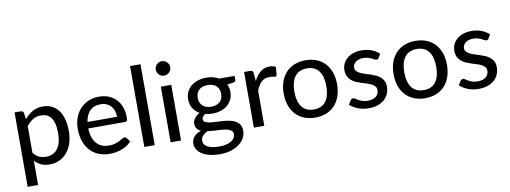

<svg xmlns="http://www.w3.org/2000/svg" viewBox="-69 -1140 4581 1724"><g transform="rotate(-10 2221.0 -278.0)"><path d="M69 170.5V-507.5H126Q146 -507.5 151 -488.5L159 -430.5Q191 -469 232.8 -492.8Q274.5 -516.5 328.5 -516.5Q372 -516.5 407.2 -499.8Q442.5 -483 467.8 -450Q493 -417 506.5 -368.8Q520 -320.5 520 -257.5Q520 -201 505 -152.8Q490 -104.5 461.5 -69Q433 -33.5 392.5 -13.2Q352 7 301 7Q254.5 7 222 -8Q189.5 -23 164 -51V170.5ZM297.5 -440Q254.5 -440 222.8 -420.8Q191 -401.5 164 -366V-123.5Q188 -92 216.2 -79.2Q244.5 -66.5 279.5 -66.5Q348 -66.5 385 -115.5Q422 -164.5 422 -257.5Q422 -306 413.5 -340.5Q405 -375 389 -397.2Q373 -419.5 350 -429.8Q327 -440 297.5 -440Z M840.5 -515.5Q886.5 -515.5 925.5 -500.2Q964.5 -485 993 -456Q1021.5 -427 1037.5 -384.8Q1053.5 -342.5 1053.5 -288Q1053.5 -266 1048.8 -258.5Q1044 -251 1031 -251H696Q697.5 -204.5 709.2 -170Q721 -135.5 741.2 -112.8Q761.5 -90 790 -78.8Q818.5 -67.5 853.5 -67.5Q886.5 -67.5 910.2 -75Q934 -82.5 951.2 -91.5Q968.5 -100.5 980.5 -108Q992.5 -115.5 1001.5 -115.5Q1013.5 -115.5 1019 -106.5L1046 -72Q1028.5 -51 1005.5 -36.2Q982.5 -21.5 956 -11.8Q929.5 -2 901.2 2.5Q873 7 845.5 7Q793 7 748.2 -10.8Q703.5 -28.5 671 -62.8Q638.5 -97 620.2 -147.8Q602 -198.5 602 -264.5Q602 -317.5 618.5 -363.2Q635 -409 665.8 -442.8Q696.5 -476.5 740.8 -496Q785 -515.5 840.5 -515.5ZM842 -446Q779.5 -446 743.8 -409.8Q708 -373.5 699 -309.5H968.5Q968.5 -339.5 960 -364.5Q951.5 -389.5 935.2 -407.5Q919 -425.5 895.5 -435.8Q872 -446 842 -446Z M1257.5 -737.5V0H1162.5V-737.5Z M1497.5 -507.5V0H1402.5V-507.5ZM1516 -665Q1516 -651.5 1510.8 -639.8Q1505.5 -628 1496.2 -619Q1487 -610 1474.8 -604.8Q1462.5 -599.5 1449 -599.5Q1436 -599.5 1424.2 -604.8Q1412.5 -610 1403.5 -619Q1394.5 -628 1389.2 -639.8Q1384 -651.5 1384 -665Q1384 -678.5 1389.2 -690.8Q1394.5 -703 1403.5 -712Q1412.5 -721 1424.2 -726.2Q1436 -731.5 1449 -731.5Q1462.5 -731.5 1474.8 -726.2Q1487 -721 1496.2 -712Q1505.5 -703 1510.8 -690.8Q1516 -678.5 1516 -665Z M1818 -516Q1851 -516 1879.2 -508.8Q1907.5 -501.5 1931.5 -488H2071.5V-453Q2071.5 -435 2049.5 -430.5L1994 -422.5Q2009.5 -390.5 2009.5 -352.5Q2009.5 -315 1995.2 -285Q1981 -255 1955.5 -233.5Q1930 -212 1894.8 -200.5Q1859.5 -189 1818 -189Q1783 -189 1753 -196.5Q1721.5 -177.5 1721.5 -154.5Q1721.5 -137 1736.2 -128.2Q1751 -119.5 1775 -115.5Q1799 -111.5 1829.5 -110.5Q1860 -109.5 1892 -107.2Q1924 -105 1954.5 -99.5Q1985 -94 2009 -81.2Q2033 -68.5 2047.8 -46.5Q2062.5 -24.5 2062.5 11Q2062.5 44 2046.2 74.8Q2030 105.5 1999.2 129.2Q1968.5 153 1924 167.5Q1879.5 182 1823.5 182Q1767.5 182 1725.8 171Q1684 160 1656.2 141.5Q1628.5 123 1614.8 98.8Q1601 74.5 1601 48Q1601 10.5 1624.2 -15.2Q1647.5 -41 1688 -55.5Q1665.5 -65.5 1652.5 -82.8Q1639.5 -100 1639.5 -128.5Q1639.5 -139.5 1643.5 -151.2Q1647.5 -163 1655.8 -174.8Q1664 -186.5 1676.2 -197Q1688.5 -207.5 1704.5 -215.5Q1667 -236.5 1645.5 -271.2Q1624 -306 1624 -352.5Q1624 -390 1638.5 -420Q1653 -450 1678.8 -471.5Q1704.5 -493 1740 -504.5Q1775.5 -516 1818 -516ZM1975 26.5Q1975 8.5 1964.8 -2.5Q1954.5 -13.5 1937 -20Q1919.5 -26.5 1896.5 -29Q1873.5 -31.5 1848 -33Q1822.5 -34.5 1795.8 -36Q1769 -37.5 1744.5 -41Q1717.5 -28 1700.5 -9Q1683.5 10 1683.5 35.5Q1683.5 52 1692 66.2Q1700.5 80.5 1717.8 90.8Q1735 101 1761.8 107Q1788.5 113 1825 113Q1861 113 1889 106.5Q1917 100 1936 88.5Q1955 77 1965 61.2Q1975 45.5 1975 26.5ZM1818 -251.5Q1844.5 -251.5 1864.5 -258.8Q1884.5 -266 1898 -279Q1911.5 -292 1918.2 -310Q1925 -328 1925 -350Q1925 -395 1897.8 -421.8Q1870.5 -448.5 1818 -448.5Q1765.5 -448.5 1738.2 -421.8Q1711 -395 1711 -350Q1711 -328.5 1718 -310.5Q1725 -292.5 1738.5 -279.2Q1752 -266 1772 -258.8Q1792 -251.5 1818 -251.5Z M2161.5 0V-507.5H2216Q2231.5 -507.5 2237.2 -502Q2243 -496.5 2245 -482L2251 -408Q2275 -458.5 2310 -487.5Q2345 -516.5 2394 -516.5Q2410.5 -516.5 2425.2 -513Q2440 -509.5 2451 -502L2444.5 -431Q2441.5 -417.5 2428.5 -417.5Q2421.5 -417.5 2407.8 -420.5Q2394 -423.5 2377.5 -423.5Q2354 -423.5 2335.8 -416.5Q2317.5 -409.5 2303 -396Q2288.5 -382.5 2277.2 -363Q2266 -343.5 2256.5 -318.5V0Z M2722 -515.5Q2778 -515.5 2823 -497.2Q2868 -479 2899.5 -445Q2931 -411 2948 -362.8Q2965 -314.5 2965 -254.5Q2965 -194.5 2948 -146Q2931 -97.5 2899.5 -63.5Q2868 -29.5 2823 -11.2Q2778 7 2722 7Q2666 7 2620.8 -11.2Q2575.5 -29.5 2543.8 -63.5Q2512 -97.5 2495 -146Q2478 -194.5 2478 -254.5Q2478 -314.5 2495 -362.8Q2512 -411 2543.8 -445Q2575.5 -479 2620.8 -497.2Q2666 -515.5 2722 -515.5ZM2722 -67Q2795 -67 2831 -116Q2867 -165 2867 -254Q2867 -342.5 2831 -392Q2795 -441.5 2722 -441.5Q2648 -441.5 2611.8 -392Q2575.5 -342.5 2575.5 -254Q2575.5 -165 2611.8 -116Q2648 -67 2722 -67Z M3372.5 -421.5Q3365.5 -409.5 3353 -409.5Q3345 -409.5 3335.2 -415Q3325.5 -420.5 3312 -427.2Q3298.5 -434 3279.8 -439.5Q3261 -445 3235.5 -445Q3214 -445 3196.5 -439.5Q3179 -434 3166.8 -424.5Q3154.5 -415 3147.8 -402.2Q3141 -389.5 3141 -374.5Q3141 -355.5 3152.2 -342.8Q3163.5 -330 3181.8 -320.8Q3200 -311.5 3223.5 -304.2Q3247 -297 3271.5 -289Q3296 -281 3319.5 -270.8Q3343 -260.5 3361.2 -245.5Q3379.5 -230.5 3390.8 -208.8Q3402 -187 3402 -156.5Q3402 -121 3389.2 -91Q3376.5 -61 3351.8 -39Q3327 -17 3291 -4.5Q3255 8 3208 8Q3155 8 3111.2 -9.5Q3067.5 -27 3037.5 -54L3059.5 -90Q3063.5 -97 3069.5 -100.8Q3075.5 -104.5 3084.5 -104.5Q3094 -104.5 3104 -97.5Q3114 -90.5 3128.2 -82.2Q3142.5 -74 3162.8 -67Q3183 -60 3213 -60Q3238.5 -60 3257.2 -66.5Q3276 -73 3288.5 -83.8Q3301 -94.5 3307 -109Q3313 -123.5 3313 -139.5Q3313 -160 3301.8 -173.5Q3290.5 -187 3272.2 -196.5Q3254 -206 3230.5 -213Q3207 -220 3182.2 -228Q3157.5 -236 3134 -246.2Q3110.5 -256.5 3092.2 -272.5Q3074 -288.5 3062.8 -311.2Q3051.5 -334 3051.5 -367Q3051.5 -396.5 3063.5 -423.5Q3075.5 -450.5 3098.8 -471Q3122 -491.5 3156 -503.5Q3190 -515.5 3233.5 -515.5Q3283.5 -515.5 3324.2 -499.8Q3365 -484 3393.5 -456Z M3724 -515.5Q3780 -515.5 3825 -497.2Q3870 -479 3901.5 -445Q3933 -411 3950 -362.8Q3967 -314.5 3967 -254.5Q3967 -194.5 3950 -146Q3933 -97.5 3901.5 -63.5Q3870 -29.5 3825 -11.2Q3780 7 3724 7Q3668 7 3622.8 -11.2Q3577.5 -29.5 3545.8 -63.5Q3514 -97.5 3497 -146Q3480 -194.5 3480 -254.5Q3480 -314.5 3497 -362.8Q3514 -411 3545.8 -445Q3577.5 -479 3622.8 -497.2Q3668 -515.5 3724 -515.5ZM3724 -67Q3797 -67 3833 -116Q3869 -165 3869 -254Q3869 -342.5 3833 -392Q3797 -441.5 3724 -441.5Q3650 -441.5 3613.8 -392Q3577.5 -342.5 3577.5 -254Q3577.5 -165 3613.8 -116Q3650 -67 3724 -67Z M4374.5 -421.5Q4367.5 -409.5 4355 -409.5Q4347 -409.5 4337.2 -415Q4327.5 -420.5 4314 -427.2Q4300.5 -434 4281.8 -439.5Q4263 -445 4237.5 -445Q4216 -445 4198.5 -439.5Q4181 -434 4168.8 -424.5Q4156.5 -415 4149.8 -402.2Q4143 -389.5 4143 -374.5Q4143 -355.5 4154.2 -342.8Q4165.5 -330 4183.8 -320.8Q4202 -311.5 4225.5 -304.2Q4249 -297 4273.5 -289Q4298 -281 4321.5 -270.8Q4345 -260.5 4363.2 -245.5Q4381.5 -230.5 4392.8 -208.8Q4404 -187 4404 -156.5Q4404 -121 4391.2 -91Q4378.5 -61 4353.8 -39Q4329 -17 4293 -4.5Q4257 8 4210 8Q4157 8 4113.2 -9.5Q4069.5 -27 4039.5 -54L4061.5 -90Q4065.5 -97 4071.5 -100.8Q4077.5 -104.5 4086.5 -104.5Q4096 -104.5 4106 -97.5Q4116 -90.5 4130.2 -82.2Q4144.5 -74 4164.8 -67Q4185 -60 4215 -60Q4240.5 -60 4259.2 -66.5Q4278 -73 4290.5 -83.8Q4303 -94.5 4309 -109Q4315 -123.5 4315 -139.5Q4315 -160 4303.8 -173.5Q4292.5 -187 4274.2 -196.5Q4256 -206 4232.5 -213Q4209 -220 4184.2 -228Q4159.5 -236 4136 -246.2Q4112.5 -256.5 4094.2 -272.5Q4076 -288.5 4064.8 -311.2Q4053.5 -334 4053.5 -367Q4053.5 -396.5 4065.5 -423.5Q4077.5 -450.5 4100.8 -471Q4124 -491.5 4158 -503.5Q4192 -515.5 4235.5 -515.5Q4285.5 -515.5 4326.2 -499.8Q4367 -484 4395.5 -456Z"/></g></svg>

Font: Lato Medium
Style: Regular
Weight: 500
Designer: Lukasz Dziedzic
Foundry: tyPoland Lukasz Dziedzic
Version: Version 2.006; 2014-01-15